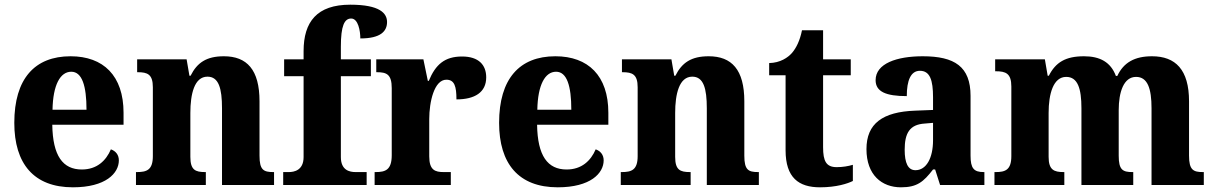

<svg xmlns="http://www.w3.org/2000/svg" viewBox="-20 -789 5178 819"><path d="M291 10C431 10 487 -50 487 -105C487 -129 473 -145 453 -152C432 -103 393 -66 329 -66C248 -66 205 -124 203 -257H507V-308C507 -466 421 -549 281 -549C128 -549 41 -453 41 -265C41 -91 124 10 291 10ZM349 -321H204C206 -427 237 -483 284 -483C330 -483 349 -423 349 -321Z M560 0H858V-55H855C813 -55 792 -64 792 -120V-307C792 -388 809 -462 865 -462C913 -462 927 -412 927 -327V0H1149V-55H1146C1104 -55 1087 -64 1087 -125V-357C1087 -492 1033 -549 935 -549C861 -549 821 -522 793 -466H788L776 -536H565V-481H568C609 -481 632 -472 632 -417V-123C632 -64 606 -55 564 -55H560Z M1188 0H1544V-55H1497C1472 -55 1434 -62 1434 -119V-464H1562V-536H1434V-590C1434 -679 1449 -710 1478 -710C1508 -710 1517 -657 1517 -625C1604 -625 1631 -656 1631 -695C1631 -732 1601 -769 1474 -769C1332 -769 1275 -696 1275 -571V-536H1192V-464H1275V-119C1275 -62 1234 -55 1212 -55H1188Z M1578 0H1903V-55H1873C1836 -55 1811 -63 1811 -122V-281C1811 -354 1832 -449 1884 -449C1919 -449 1927 -420 1927 -365C2005 -365 2054 -395 2054 -459C2054 -512 2022 -548 1951 -548C1877 -548 1838 -514 1809 -444H1805L1786 -536H1585V-481H1588C1629 -481 1651 -472 1651 -413V-127C1651 -64 1624 -55 1582 -55H1578Z M2359 10C2499 10 2555 -50 2555 -105C2555 -129 2541 -145 2521 -152C2500 -103 2461 -66 2397 -66C2316 -66 2273 -124 2271 -257H2575V-308C2575 -466 2489 -549 2349 -549C2196 -549 2109 -453 2109 -265C2109 -91 2192 10 2359 10ZM2417 -321H2272C2274 -427 2305 -483 2352 -483C2398 -483 2417 -423 2417 -321Z M2628 0H2926V-55H2923C2881 -55 2860 -64 2860 -120V-307C2860 -388 2877 -462 2933 -462C2981 -462 2995 -412 2995 -327V0H3217V-55H3214C3172 -55 3155 -64 3155 -125V-357C3155 -492 3101 -549 3003 -549C2929 -549 2889 -522 2861 -466H2856L2844 -536H2633V-481H2636C2677 -481 2700 -472 2700 -417V-123C2700 -64 2674 -55 2632 -55H2628Z M3478 10C3548 10 3596 -6 3618 -17V-86C3598 -80 3574 -76 3549 -76C3504 -76 3491 -102 3491 -161V-468H3609V-536H3491V-660H3401C3392 -615 3376 -584 3359 -564C3341 -543 3308 -521 3261 -520V-468H3331V-148C3331 -31 3387 10 3478 10Z M3823 10C3892 10 3919 -13 3960 -66H3969L3990 0H4179V-55H4176C4134 -55 4120 -71 4120 -125V-380C4120 -505 4052 -549 3916 -549C3805 -549 3715 -518 3715 -447C3715 -398 3759 -379 3848 -379C3848 -446 3865 -487 3904 -487C3947 -487 3960 -447 3960 -374V-320L3884 -317C3745 -312 3676 -262 3676 -153C3676 -42 3742 10 3823 10ZM3885 -63C3853 -63 3839 -94 3839 -150C3839 -221 3860 -258 3925 -262L3960 -265V-191C3960 -114 3931 -63 3885 -63Z M4222 0H4520V-55H4517C4476 -55 4453 -64 4453 -120V-307C4453 -389 4473 -461 4528 -461C4577 -461 4593 -412 4593 -327V0H4814V-55H4811C4769 -55 4752 -64 4752 -125V-319C4752 -396 4773 -461 4826 -461C4875 -461 4892 -412 4892 -327V0H5115V-55H5111C5070 -55 5052 -64 5052 -125V-357C5052 -492 4994 -549 4894 -549C4821 -549 4773 -523 4746 -465H4740C4718 -524 4672 -549 4604 -549C4525 -549 4483 -523 4454 -466H4449L4437 -536H4225V-485H4228C4270 -485 4294 -476 4294 -420V-123C4294 -64 4268 -55 4227 -55H4222Z"/></svg>

Font: Noto Serif Armenian SemiCondensed
Style: Bold
Weight: 700
Width: 4
Designer: Monotype Design Team
Foundry: Monotype Imaging Inc.
Version: Version 2.008